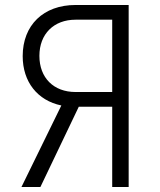

<svg xmlns="http://www.w3.org/2000/svg" viewBox="-20 -750 640 770"><path d="M66 0H142L296 -322H430V0H496V-730H283C154 -730 71 -649 71 -525C71 -422 130 -347 226 -327ZM283 -381C195 -381 138 -438 138 -526C138 -614 196 -671 283 -671H430V-381Z"/></svg>

Font: JetBrains Mono ExtraLight
Style: Regular
Weight: 240
Monospace: yes
Designer: Philipp Nurullin, Konstantin Bulenkov
Foundry: JetBrains
Version: Version 2.305